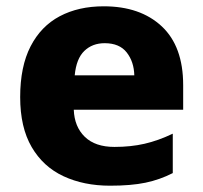

<svg xmlns="http://www.w3.org/2000/svg" viewBox="-20 -579 643 609"><path d="M309 -559Q425 -559 493 -495.5Q561 -432 561 -309V-231H214Q216 -177 249 -145Q282 -113 343 -113Q395 -113 438.5 -123Q482 -133 528 -155V-30Q487 -9 441.5 0.5Q396 10 329 10Q246 10 181.5 -20Q117 -50 80.5 -112.5Q44 -175 44 -271Q44 -368 77 -432Q110 -496 169.5 -527.5Q229 -559 309 -559ZM312 -442Q273 -442 247.5 -417.5Q222 -393 217 -340H406Q405 -383 382 -412.5Q359 -442 312 -442Z"/></svg>

Font: Noto Sans ExtraBold
Style: Regular
Weight: 800
Designer: Monotype Design Team
Foundry: Monotype Imaging Inc.
Version: Version 2.007